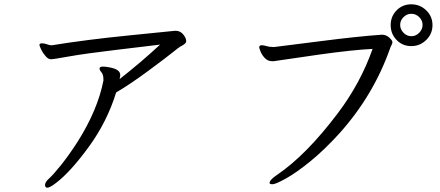

<svg xmlns="http://www.w3.org/2000/svg" viewBox="-20 -825 2040 891"><path d="M163 -616Q163 -624 174.5 -624Q186 -624 198 -619.5Q210 -615 217 -615H221Q382 -641 577.5 -660.5Q773 -680 791 -682H796Q822 -682 838 -654Q844 -644 844 -633Q844 -622 817 -609Q811 -606 782 -582.5Q753 -559 668.5 -496.5Q584 -434 519 -396Q477 -260 392 -143.5Q307 -27 240 24Q211 46 200 46Q189 46 189 33Q189 20 208.5 2.5Q228 -15 264 -60Q300 -105 340 -167Q433 -314 460 -451V-455Q460 -479 451 -489Q442 -499 442 -506Q442 -516 456.5 -516Q471 -516 490 -512Q538 -503 538 -477Q538 -470 535 -458Q637 -538 723 -618Q658 -610 515 -593Q372 -576 300 -563Q228 -550 216 -550Q204 -550 191 -565Q178 -580 170.5 -596.5Q163 -613 163 -616Z M1254 -607Q1305 -613 1472 -634.5Q1639 -656 1752 -664Q1772 -664 1786.5 -650.5Q1801 -637 1801 -630Q1801 -623 1797 -616Q1793 -609 1790 -600Q1713 -382 1555 -206Q1486 -130 1421 -77Q1356 -24 1307.5 3Q1259 30 1245 30Q1231 30 1231 24Q1231 10 1265 -13Q1401 -105 1548 -300Q1653 -439 1709 -598Q1621 -594 1463 -572L1257 -542Q1253 -541 1250 -541H1243Q1223 -541 1209.5 -555Q1196 -569 1189.5 -585Q1183 -601 1183 -605Q1183 -614 1192 -615H1195Q1204 -615 1217 -611Q1230 -607 1246 -607ZM1889 -657Q1910 -657 1925.5 -673Q1941 -689 1941 -709.5Q1941 -730 1925.5 -745.5Q1910 -761 1889 -761Q1868 -761 1852.5 -745.5Q1837 -730 1837 -709.5Q1837 -689 1852.5 -673Q1868 -657 1889 -657ZM1888.5 -805Q1929 -805 1958 -777Q1987 -749 1987 -708.5Q1987 -668 1958 -639.5Q1929 -611 1888.5 -611Q1848 -611 1820.5 -639.5Q1793 -668 1793 -708.5Q1793 -749 1820.5 -777Q1848 -805 1888.5 -805Z"/></svg>

Font: ToneOZ-Pinyin-WenKai-Regular
Style: Regular
Weight: 400
Designer: Fontworks Inc.
Foundry: ToneOZ
Version: Version 0.240331